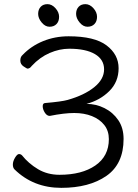

<svg xmlns="http://www.w3.org/2000/svg" viewBox="-20 -888 667 926"><path d="M448 -807Q448 -785 435.5 -772Q423 -759 402 -759Q381 -759 364 -779.5Q347 -800 347 -821Q347 -842 359 -855Q371 -868 392 -868Q413 -868 430.5 -848.5Q448 -829 448 -807ZM265 -807Q265 -785 252.5 -772Q240 -759 219 -759Q198 -759 181 -779.5Q164 -800 164 -821Q164 -842 176 -855Q188 -868 209 -868Q230 -868 247.5 -848.5Q265 -829 265 -807ZM220 -329Q206 -329 196 -345Q186 -361 186 -375.5Q186 -390 197 -391Q278 -398 306 -406Q387 -429 434.5 -467.5Q482 -506 482 -553.5Q482 -601 438 -627Q394 -653 314 -653Q267 -653 219.5 -632.5Q172 -612 133 -570Q124 -557 112 -557Q110 -557 94 -567.5Q78 -578 78 -596Q78 -614 89 -623Q130 -666 187.5 -689.5Q245 -713 311 -713Q436 -713 494 -669Q552 -625 552 -559Q552 -493 507 -448.5Q462 -404 397 -387Q443 -387 484 -366.5Q525 -346 550.5 -308.5Q576 -271 576 -218Q576 -97 493 -39.5Q410 18 275.5 18Q141 18 50 -71Q42 -79 42 -94.5Q42 -110 52.5 -127.5Q63 -145 71.5 -145Q80 -145 86 -139Q118 -99 163.5 -72Q209 -45 267 -45Q375 -45 440 -90Q505 -135 505 -217Q505 -257 483 -285Q461 -313 423.5 -328Q386 -343 338 -343Q290 -343 220 -329Z"/></svg>

Font: QiushuiShotai
Style: Regular
Weight: 600
Designer: Fontworks Inc.
Foundry: Fontworks Inc.
Version: Version 1.250